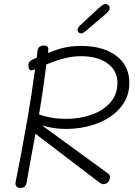

<svg xmlns="http://www.w3.org/2000/svg" viewBox="-20 -928 668 953"><path d="M306 -288Q245 -288 188 -306L516 -67Q526 -60 526 -49Q526 -36 517 -25Q508 -14 494 -14Q484 -14 471 -24L156 -264Q128 -115 112 -21Q110 -8 101.5 -1.5Q93 5 81 5Q57 5 57 -19Q57 -24 58 -27Q84 -152 118 -348Q135 -445 154 -584L145 -581Q139 -579 136 -579Q127 -579 124 -586Q121 -593 121 -604Q121 -614 126 -620.5Q131 -627 144 -634Q160 -640 162 -641Q164 -663 166 -674Q169 -702 197 -702Q220 -702 220 -685Q220 -679 219 -674Q218 -669 218 -665Q267 -685 304 -692.5Q341 -700 382 -700Q492 -700 557 -651Q622 -602 622 -517Q622 -446 578 -394Q534 -342 461.5 -315Q389 -288 306 -288ZM210 -608Q195 -485 174 -360Q200 -350 235 -344Q270 -338 308 -338Q374 -338 432.5 -358Q491 -378 527 -418.5Q563 -459 563 -517Q563 -577 514 -613Q465 -649 382 -649Q342 -649 301.5 -639Q261 -629 210 -608ZM365 -779Q365 -792 382 -806L468 -886Q482 -898 489.5 -903Q497 -908 504 -908Q512 -908 518 -902.5Q524 -897 524 -888Q524 -879 518.5 -872Q513 -865 502 -856L408 -776Q398 -768 393 -765Q388 -762 382 -762Q376 -762 370.5 -767Q365 -772 365 -779Z"/></svg>

Font: Mali Light
Style: Italic
Weight: 300
Italic angle: -10°
Version: Version 1.000; ttfautohint (v1.6)